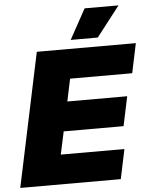

<svg xmlns="http://www.w3.org/2000/svg" viewBox="-60 -967 803 1016"><g transform="rotate(-5 341.0 -458.5)"><path d="M6 0 156 -710H682L649 -553H319L294 -434H612L579 -278H261L235 -157H573L540 0ZM340 -757 428 -917H608L484 -757Z"/></g></svg>

Font: Geist Black
Style: Italic
Weight: 900
Italic angle: -12°
Designer: Basement.studio, Andrés Briganti, Mateo Zaragoza
Foundry: Basement.studio, Vercel, Andrés Briganti, Guido Ferreyra, Mateo Zaragoza
Version: Version 1.500; ttfautohint (v1.8.4.7-5d5b)